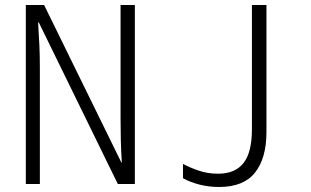

<svg xmlns="http://www.w3.org/2000/svg" viewBox="-20 -734 1240 766"><path d="M83 0V-714H156L464 -86H466Q463 -133 462 -176Q461 -219 461 -264V-714H518V0H450L135 -644H132Q135 -599 137 -556Q139 -513 139 -464V0ZM854 12Q813 12 776 2.5Q739 -7 710 -23V-80Q736 -66 772 -53.5Q808 -41 850 -41Q918 -41 951.5 -83.5Q985 -126 985 -217V-714H1043V-207Q1043 -103 997.5 -45.5Q952 12 854 12Z"/></svg>

Font: Noto Sans Mono Light
Style: Regular
Weight: 300
Designer: Monotype Design Team
Foundry: Monotype Imaging Inc.
Version: Version 2.014; ttfautohint (v1.8.4.7-5d5b)